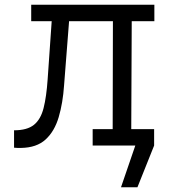

<svg xmlns="http://www.w3.org/2000/svg" viewBox="-20 -611 713 806"><path d="M488 175 548 0H452V-69H627V0L557 175ZM68 10Q61 10 54 10Q47 10 39 9V-64Q94 -64 122.5 -87Q151 -110 163 -157.5Q175 -205 180 -278L197 -522H111V-591H628V-522H533L531 -69H626V0H369V-69H453L454 -522H270L249 -253Q244 -179 226.5 -119.5Q209 -60 171.5 -25.5Q134 9 68 10Z"/></svg>

Font: Podkova
Style: Regular
Weight: 400
Designer: Ilya Yudin
Foundry: Cyreal (www.cyreal.org)
Version: Version 2.103